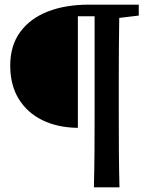

<svg xmlns="http://www.w3.org/2000/svg" viewBox="-20 -683 656 826"><path d="M315 -613V-133Q228 -134 162.5 -166Q97 -198 60.5 -257.5Q24 -317 24 -401Q24 -487 67 -545.5Q110 -604 186 -633.5Q262 -663 362 -663H577V-616L493 -606Q492 -544 491.5 -480.5Q491 -417 491 -353V-188Q491 -110 491.5 -32Q492 46 494 123H384Q386 47 386.5 -30.5Q387 -108 387 -187V-613Z"/></svg>

Font: Source Serif Pro SemiBold
Style: Regular
Weight: 600
Designer: Frank Grießhammer
Foundry: Adobe Systems Incorporated
Version: Version 3.001;hotconv 1.0.111;makeotfexe 2.5.65597